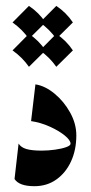

<svg xmlns="http://www.w3.org/2000/svg" viewBox="-20 -624 308 651"><path d="M100.1 -337.9Q132.8 -333 164.8 -306.6Q196.8 -280.3 217.8 -242.4Q238.8 -204.6 238.8 -165Q238.8 -115.7 220.9 -76.9Q203.1 -38.1 171.1 -15.4Q139.2 7.3 96.7 7.3Q44.9 7.3 29.3 -17.1L43 -137.2Q51.3 -124 69.6 -118.7Q87.9 -113.3 121.6 -113.3Q143.6 -113.3 166.3 -116.5Q189 -119.6 204.1 -125Q219.2 -130.4 219.2 -136.7Q219.2 -148.4 199.5 -164.6Q179.7 -180.7 148.9 -194.6Q118.2 -208.5 85.4 -213.4ZM78.1 -604Q112.3 -581.1 134.3 -547.9L78.1 -492.2Q56.2 -523.9 22.5 -547.9ZM170.9 -604Q205.1 -581.1 227.1 -547.9L170.9 -492.2Q148.9 -523.9 115.2 -547.9ZM78.1 -509.3Q112.3 -486.3 134.3 -453.1L78.1 -397.5Q56.2 -429.2 22.5 -453.1ZM170.9 -509.3Q205.1 -486.3 227.1 -453.1L170.9 -397.5Q148.9 -429.2 115.2 -453.1Z"/></svg>

Font: Lateef
Style: Bold
Weight: 700
Designer: SIL International
Foundry: SIL International
Version: Version 4.200